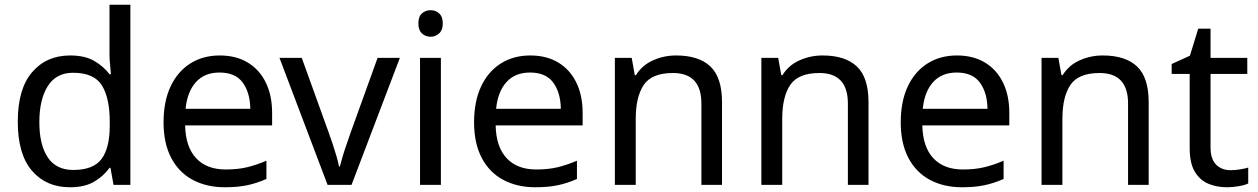

<svg xmlns="http://www.w3.org/2000/svg" viewBox="-20 -780 5308 810"><path d="M275 10Q175 10 115 -59.5Q55 -129 55 -267Q55 -405 115.5 -475.5Q176 -546 276 -546Q338 -546 377.5 -523Q417 -500 442 -467H448Q447 -480 444.5 -505.5Q442 -531 442 -546V-760H530V0H459L446 -72H442Q418 -38 378 -14Q338 10 275 10ZM289 -63Q374 -63 408.5 -109.5Q443 -156 443 -250V-266Q443 -366 410 -419.5Q377 -473 288 -473Q217 -473 181.5 -416.5Q146 -360 146 -265Q146 -169 181.5 -116Q217 -63 289 -63Z M907 -546Q976 -546 1025.5 -516Q1075 -486 1101.5 -431.5Q1128 -377 1128 -304V-251H761Q763 -160 807.5 -112.5Q852 -65 932 -65Q983 -65 1022.5 -74.5Q1062 -84 1104 -102V-25Q1063 -7 1023 1.5Q983 10 928 10Q852 10 793.5 -21Q735 -52 702.5 -113.5Q670 -175 670 -264Q670 -352 699.5 -415Q729 -478 782.5 -512Q836 -546 907 -546ZM906 -474Q843 -474 806.5 -433.5Q770 -393 763 -321H1036Q1035 -389 1004 -431.5Q973 -474 906 -474Z M1362 0 1159 -536H1253L1367 -220Q1375 -198 1384 -171Q1393 -144 1400 -119.5Q1407 -95 1410 -78H1414Q1418 -95 1425.5 -120Q1433 -145 1442.5 -172Q1452 -199 1459 -220L1573 -536H1667L1463 0Z M1797 -737Q1817 -737 1832.5 -723.5Q1848 -710 1848 -681Q1848 -653 1832.5 -639Q1817 -625 1797 -625Q1775 -625 1760 -639Q1745 -653 1745 -681Q1745 -710 1760 -723.5Q1775 -737 1797 -737ZM1840 -536V0H1752V-536Z M2217 -546Q2286 -546 2335.5 -516Q2385 -486 2411.5 -431.5Q2438 -377 2438 -304V-251H2071Q2073 -160 2117.5 -112.5Q2162 -65 2242 -65Q2293 -65 2332.5 -74.5Q2372 -84 2414 -102V-25Q2373 -7 2333 1.5Q2293 10 2238 10Q2162 10 2103.5 -21Q2045 -52 2012.5 -113.5Q1980 -175 1980 -264Q1980 -352 2009.5 -415Q2039 -478 2092.5 -512Q2146 -546 2217 -546ZM2216 -474Q2153 -474 2116.5 -433.5Q2080 -393 2073 -321H2346Q2345 -389 2314 -431.5Q2283 -474 2216 -474Z M2832 -546Q2928 -546 2977 -499.5Q3026 -453 3026 -349V0H2939V-343Q2939 -472 2819 -472Q2730 -472 2696 -422Q2662 -372 2662 -278V0H2574V-536H2645L2658 -463H2663Q2689 -505 2735 -525.5Q2781 -546 2832 -546Z M3450 -546Q3546 -546 3595 -499.5Q3644 -453 3644 -349V0H3557V-343Q3557 -472 3437 -472Q3348 -472 3314 -422Q3280 -372 3280 -278V0H3192V-536H3263L3276 -463H3281Q3307 -505 3353 -525.5Q3399 -546 3450 -546Z M4017 -546Q4086 -546 4135.5 -516Q4185 -486 4211.5 -431.5Q4238 -377 4238 -304V-251H3871Q3873 -160 3917.5 -112.5Q3962 -65 4042 -65Q4093 -65 4132.5 -74.5Q4172 -84 4214 -102V-25Q4173 -7 4133 1.5Q4093 10 4038 10Q3962 10 3903.5 -21Q3845 -52 3812.5 -113.5Q3780 -175 3780 -264Q3780 -352 3809.5 -415Q3839 -478 3892.5 -512Q3946 -546 4017 -546ZM4016 -474Q3953 -474 3916.5 -433.5Q3880 -393 3873 -321H4146Q4145 -389 4114 -431.5Q4083 -474 4016 -474Z M4632 -546Q4728 -546 4777 -499.5Q4826 -453 4826 -349V0H4739V-343Q4739 -472 4619 -472Q4530 -472 4496 -422Q4462 -372 4462 -278V0H4374V-536H4445L4458 -463H4463Q4489 -505 4535 -525.5Q4581 -546 4632 -546Z M5171 -62Q5191 -62 5212 -65.5Q5233 -69 5246 -73V-6Q5232 1 5206 5.5Q5180 10 5156 10Q5114 10 5078.5 -4.5Q5043 -19 5021 -55Q4999 -91 4999 -156V-468H4923V-510L5000 -545L5035 -659H5087V-536H5242V-468H5087V-158Q5087 -109 5110.5 -85.5Q5134 -62 5171 -62Z"/></svg>

Font: Noto Sans Test
Style: Regular
Weight: 400
Version: Version 1.002; ttfautohint (v1.8.4.7-5d5b)